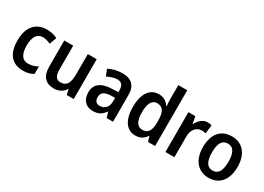

<svg xmlns="http://www.w3.org/2000/svg" viewBox="-13 -1508 3115 2266"><g transform="rotate(30 1544.5 -375.0)"><path d="M280 10C337 10 382 -3 419 -26V-128C380 -106 336 -92 288 -92C212 -92 170 -151 170 -269C170 -389 211 -451 289 -451C324 -451 361 -439 395 -424L430 -520C393 -540 342 -553 287 -553C140 -553 46 -457 46 -268C46 -77 136 10 280 10Z M967 -543H846V-272C846 -155 819 -92 730 -92C673 -92 647 -133 647 -216V-543H525V-188C525 -56 587 10 699 10C762 10 819 -16 850 -70H856L872 0H967Z M1317 -552C1244 -552 1179 -534 1128 -506L1163 -420C1209 -442 1255 -459 1299 -459C1353 -459 1383 -431 1383 -359V-334L1301 -331C1152 -326 1076 -268 1076 -157C1076 -53 1135 10 1228 10C1308 10 1349 -17 1390 -74H1394L1416 0H1503V-364C1503 -489 1440 -552 1317 -552ZM1326 -255 1383 -257V-209C1383 -128 1335 -83 1272 -83C1228 -83 1200 -108 1200 -161C1200 -219 1234 -251 1326 -255Z M1810 10C1880 10 1923 -21 1954 -68H1959L1980 0H2076V-760H1954V-567C1954 -540 1957 -500 1960 -473H1955C1924 -521 1879 -553 1811 -553C1693 -553 1618 -454 1618 -271C1618 -88 1692 10 1810 10ZM1846 -90C1777 -90 1742 -151 1742 -270C1742 -386 1777 -451 1845 -451C1929 -451 1958 -391 1958 -274V-253C1958 -143 1926 -90 1846 -90Z M2475 -553C2412 -553 2362 -506 2334 -450H2328L2311 -543H2217V0H2339V-280C2338 -381 2397 -435 2463 -435C2485 -435 2503 -432 2518 -428L2531 -546C2515 -550 2493 -553 2475 -553Z M3043 -272C3043 -453 2948 -553 2808 -553C2655 -553 2571 -448 2571 -272C2571 -99 2662 10 2806 10C2959 10 3043 -100 3043 -272ZM2695 -272C2695 -390 2728 -455 2807 -455C2886 -455 2919 -390 2919 -272C2919 -154 2886 -88 2807 -88C2729 -88 2695 -154 2695 -272Z"/></g></svg>

Font: Noto Sans Myanmar UI SemiCondensed SemiBold
Style: Regular
Weight: 600
Width: 4
Designer: Monotype Design Team
Foundry: Monotype Imaging Inc.
Version: Version 2.103